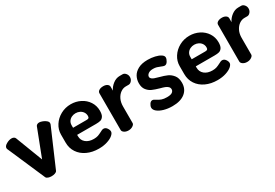

<svg xmlns="http://www.w3.org/2000/svg" viewBox="25 -1129 2564 1787"><g transform="rotate(-30 1306.5 -235.0)"><path d="M6 -426Q6 -447 35.5 -464Q65 -481 92 -481Q105 -481 115.5 -475.5Q126 -470 130 -459L241 -169L352 -457V-458Q356 -469 365.5 -475Q375 -481 389 -481Q403 -481 424 -473Q445 -465 460 -452Q475 -439 475 -425Q475 -417 473 -413L471 -408L300 -12Q295 -1 278 5Q261 11 241 11Q220 11 204 5Q188 -1 183 -12L11 -408Q6 -415 6 -426Z M934 -293Q934 -253 921 -233.5Q908 -214 889 -209Q870 -204 841 -204H638V-189Q638 -146 670 -119.5Q702 -93 755 -93Q781 -93 799 -99Q817 -105 840 -117Q850 -123 860 -127Q870 -131 878 -131Q899 -131 913 -111.5Q927 -92 927 -74Q927 -56 904.5 -36.5Q882 -17 841.5 -4Q801 9 751 9Q681 9 626 -16.5Q571 -42 540 -88.5Q509 -135 509 -196V-281Q509 -334 538.5 -380Q568 -426 618 -453.5Q668 -481 728 -481Q783 -481 830.5 -457Q878 -433 906 -390Q934 -347 934 -293ZM813 -307Q813 -330 801 -348Q789 -366 769 -376Q749 -386 725 -386Q702 -386 682 -376.5Q662 -367 650 -349Q638 -331 638 -308V-280H784Q800 -280 806.5 -285.5Q813 -291 813 -307Z M1140 -220V-41Q1140 -26 1120 -13Q1100 0 1074 0Q1047 0 1029 -12.5Q1011 -25 1011 -41V-435Q1011 -453 1028.5 -464Q1046 -475 1074 -475Q1099 -475 1115.5 -464Q1132 -453 1132 -435V-394Q1148 -429 1182 -455Q1216 -481 1255 -481H1286Q1304 -481 1318.5 -464Q1333 -447 1333 -425Q1333 -402 1318.5 -385Q1304 -368 1286 -368H1255Q1226 -368 1199.5 -349.5Q1173 -331 1156.5 -297.5Q1140 -264 1140 -220Z M1612 -132Q1612 -149 1600 -160.5Q1588 -172 1570 -179Q1552 -186 1521 -194Q1475 -207 1446 -220Q1417 -233 1396 -260Q1375 -287 1375 -332Q1375 -371 1393 -404.5Q1411 -438 1451 -459.5Q1491 -481 1554 -481Q1594 -481 1631 -472.5Q1668 -464 1690.5 -449Q1713 -434 1713 -416Q1713 -399 1699.5 -376.5Q1686 -354 1666 -354Q1660 -354 1651 -357Q1642 -360 1633 -364Q1612 -373 1595 -378Q1578 -383 1556 -383Q1522 -383 1504 -369Q1486 -355 1486 -338Q1486 -325 1496.5 -316Q1507 -307 1522.5 -301.5Q1538 -296 1567 -288Q1617 -275 1648 -261Q1679 -247 1702.5 -217Q1726 -187 1726 -137Q1726 -69 1677.5 -30Q1629 9 1542 9Q1492 9 1450.5 -3Q1409 -15 1385 -35Q1361 -55 1361 -77Q1361 -95 1374 -114.5Q1387 -134 1404 -134Q1412 -134 1420.5 -130Q1429 -126 1437 -120Q1460 -105 1482 -97Q1504 -89 1539 -89Q1579 -89 1595.5 -101.5Q1612 -114 1612 -132Z M2209 -293Q2209 -253 2196 -233.5Q2183 -214 2164 -209Q2145 -204 2116 -204H1913V-189Q1913 -146 1945 -119.5Q1977 -93 2030 -93Q2056 -93 2074 -99Q2092 -105 2115 -117Q2125 -123 2135 -127Q2145 -131 2153 -131Q2174 -131 2188 -111.5Q2202 -92 2202 -74Q2202 -56 2179.5 -36.5Q2157 -17 2116.5 -4Q2076 9 2026 9Q1956 9 1901 -16.5Q1846 -42 1815 -88.5Q1784 -135 1784 -196V-281Q1784 -334 1813.5 -380Q1843 -426 1893 -453.5Q1943 -481 2003 -481Q2058 -481 2105.5 -457Q2153 -433 2181 -390Q2209 -347 2209 -293ZM2088 -307Q2088 -330 2076 -348Q2064 -366 2044 -376Q2024 -386 2000 -386Q1977 -386 1957 -376.5Q1937 -367 1925 -349Q1913 -331 1913 -308V-280H2059Q2075 -280 2081.5 -285.5Q2088 -291 2088 -307Z M2415 -220V-41Q2415 -26 2395 -13Q2375 0 2349 0Q2322 0 2304 -12.5Q2286 -25 2286 -41V-435Q2286 -453 2303.5 -464Q2321 -475 2349 -475Q2374 -475 2390.5 -464Q2407 -453 2407 -435V-394Q2423 -429 2457 -455Q2491 -481 2530 -481H2561Q2579 -481 2593.5 -464Q2608 -447 2608 -425Q2608 -402 2593.5 -385Q2579 -368 2561 -368H2530Q2501 -368 2474.5 -349.5Q2448 -331 2431.5 -297.5Q2415 -264 2415 -220Z"/></g></svg>

Font: Dosis
Style: Regular
Weight: 400
Designer: Edgar Tolentino, Pablo Impallari, Igino Marini
Foundry: Edgar Tolentino, Pablo Impallari, Igino Marini
Version: Version 1.007;Glyphs 3.1.1 (3134)